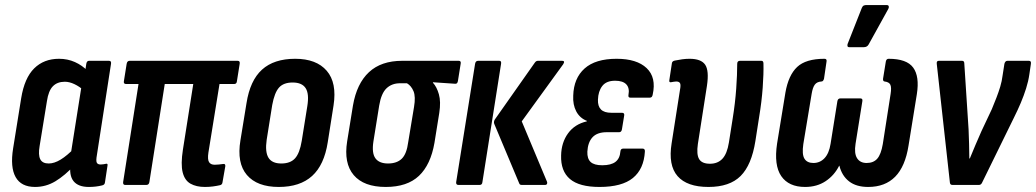

<svg xmlns="http://www.w3.org/2000/svg" viewBox="-20 -733 4106 761"><path d="M119 8Q64 8 42 -31Q20 -70 32 -145L64 -344Q77 -424 115.5 -462Q154 -500 214 -500Q248 -500 277 -487Q306 -474 327 -452L313 -374Q295 -390 275 -399.5Q255 -409 237 -409Q207 -409 189.5 -391Q172 -373 166 -332L137 -154Q131 -119 139.5 -102Q148 -85 173 -85Q195 -85 220.5 -100.5Q246 -116 277 -148V-80Q237 -37 199.5 -14.5Q162 8 119 8ZM332 8Q290 8 271.5 -15Q253 -38 260 -85L263 -104L260 -119L306 -410L316 -439L322 -480Q324 -492 333 -492H412Q422 -492 420 -480L364 -118Q360 -96 363.5 -88.5Q367 -81 379 -81Q385 -81 390.5 -82Q396 -83 401 -84Q408 -85 406 -76L396 -10Q395 0 384 2Q372 5 359 6.5Q346 8 332 8Z M792 8Q758 8 735 -5Q712 -18 704 -50Q696 -82 705 -140L746 -400H633L572 -11Q570 0 560 0H476Q467 0 468 -11L529 -400H480Q469 -400 471 -411L482 -480Q484 -492 494 -492H922Q932 -492 930 -480L919 -411Q918 -400 908 -400H850L806 -128Q802 -101 808.5 -90.5Q815 -80 831 -80Q839 -80 847.5 -81Q856 -82 864 -83Q874 -85 873 -74L862 -11Q861 -1 852 1Q839 4 824 6Q809 8 792 8Z M1085 8Q999 8 958.5 -39.5Q918 -87 933 -177L957 -324Q971 -414 1018.5 -457Q1066 -500 1150 -500Q1234 -500 1275 -452.5Q1316 -405 1302 -315L1279 -169Q1265 -79 1217 -35.5Q1169 8 1085 8ZM1095 -85Q1131 -85 1149.5 -105.5Q1168 -126 1176 -175L1198 -312Q1206 -361 1191.5 -383.5Q1177 -406 1140 -406Q1104 -406 1086 -386Q1068 -366 1059 -317L1037 -179Q1030 -131 1044 -108Q1058 -85 1095 -85Z M1509 8Q1422 8 1382 -39Q1342 -86 1356 -173L1379 -315Q1394 -402 1442.5 -447Q1491 -492 1574 -492H1798Q1808 -492 1806 -481L1795 -412Q1793 -400 1784 -401L1696 -407V-405Q1711 -389 1719.5 -359.5Q1728 -330 1721 -285L1702 -167Q1687 -80 1640.5 -36Q1594 8 1509 8ZM1518 -85Q1553 -85 1572.5 -104Q1592 -123 1598 -170L1621 -309Q1628 -350 1619 -371.5Q1610 -393 1593 -403H1566Q1533 -403 1512 -383Q1491 -363 1483 -315L1460 -172Q1453 -126 1468 -105.5Q1483 -85 1518 -85Z M2048 0Q2040 0 2038 -6L1939 -242Q1936 -250 1941 -259L2100 -485Q2105 -492 2112 -492H2208Q2221 -492 2212 -478L2048 -252L2148 -13Q2150 -8 2148 -4Q2146 0 2140 0ZM1797 0Q1787 0 1788 -11L1863 -480Q1865 -492 1875 -492H1959Q1968 -492 1966 -480L1892 -11Q1891 0 1881 0Z M2356 8Q2276 8 2239 -23.5Q2202 -55 2204 -117Q2205 -168 2231.5 -204.5Q2258 -241 2306 -252V-254Q2278 -265 2264 -291.5Q2250 -318 2252 -354Q2254 -423 2297 -461.5Q2340 -500 2424 -500Q2504 -500 2543 -463Q2582 -426 2567 -358Q2565 -346 2556 -346H2478Q2469 -346 2471 -357Q2476 -384 2462.5 -398.5Q2449 -413 2418 -413Q2383 -413 2367 -392Q2351 -371 2350 -338Q2349 -312 2362 -299Q2375 -286 2403 -286H2445Q2456 -286 2454 -275L2445 -220Q2443 -209 2434 -209H2385Q2347 -209 2328.5 -189Q2310 -169 2308 -132Q2307 -104 2321 -91Q2335 -78 2367 -78Q2402 -78 2419.5 -91.5Q2437 -105 2439 -133Q2440 -144 2450 -144H2527Q2537 -144 2536 -132Q2532 -63 2488.5 -27.5Q2445 8 2356 8Z M2788 8Q2703 8 2665.5 -35Q2628 -78 2642 -165L2675 -376Q2679 -396 2675.5 -403Q2672 -410 2660 -410Q2656 -410 2650.5 -409Q2645 -408 2639 -407Q2631 -406 2633 -416L2643 -482Q2644 -491 2655 -493Q2669 -496 2684 -498Q2699 -500 2713 -500Q2759 -500 2775 -476.5Q2791 -453 2782 -393L2746 -162Q2740 -121 2751 -102.5Q2762 -84 2794 -84Q2825 -84 2843.5 -104Q2862 -124 2869 -168L2884 -263Q2894 -325 2898 -381.5Q2902 -438 2902 -480Q2902 -492 2913 -492H2998Q3006 -492 3006 -481Q3007 -441 3003 -385.5Q2999 -330 2989 -270L2974 -174Q2959 -79 2915.5 -35.5Q2872 8 2788 8Z M3171 8Q3106 8 3076.5 -35Q3047 -78 3060 -164L3093 -366Q3105 -435 3139.5 -467.5Q3174 -500 3248 -500Q3258 -500 3256 -489L3246 -421Q3243 -410 3236 -410Q3218 -409 3209.5 -397.5Q3201 -386 3197 -361L3164 -162Q3158 -121 3168.5 -104Q3179 -87 3204 -87Q3230 -87 3248 -106Q3266 -125 3272 -163L3299 -332Q3301 -343 3311 -343H3390Q3400 -343 3398 -332L3371 -163Q3365 -125 3377 -106Q3389 -87 3415 -87Q3442 -87 3457 -104Q3472 -121 3479 -162L3510 -361Q3514 -386 3509 -397Q3504 -408 3486 -410Q3479 -411 3480 -421L3491 -489Q3493 -500 3502 -500Q3574 -500 3599.5 -465Q3625 -430 3614 -360L3581 -156Q3568 -73 3528 -32.5Q3488 8 3421 8Q3374 8 3345.5 -14Q3317 -36 3307 -76H3306Q3287 -38 3252.5 -15Q3218 8 3171 8ZM3346 -546Q3340 -546 3339 -550.5Q3338 -555 3340 -560L3396 -702Q3399 -709 3403.5 -711Q3408 -713 3414 -713H3494Q3501 -713 3502.5 -708.5Q3504 -704 3501 -698L3423 -557Q3417 -546 3404 -546Z M3755 0Q3746 0 3745 -9L3693 -479Q3691 -492 3701 -492H3793Q3802 -492 3802 -482L3819 -220Q3820 -191 3821 -162.5Q3822 -134 3822 -105H3824Q3835 -132 3846.5 -159Q3858 -186 3870 -213L3911 -300Q3921 -324 3929.5 -346Q3938 -368 3944.5 -389.5Q3951 -411 3954 -435L3961 -480Q3964 -492 3973 -492H4058Q4068 -492 4066 -480L4060 -439Q4056 -411 4047 -382.5Q4038 -354 4026 -325.5Q4014 -297 3998 -265L3872 -8Q3868 0 3860 0Z"/></svg>

Font: Sofia Sans Condensed
Style: Bold Italic
Weight: 700
Italic angle: -9°
Version: Version 4.100